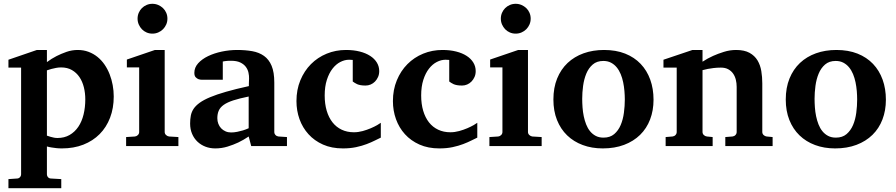

<svg xmlns="http://www.w3.org/2000/svg" viewBox="-20 -760 4660 999"><path d="M423.8 -243.2Q423.8 -275.9 416.3 -306.2Q408.7 -336.4 393.3 -359.1Q377.9 -381.8 354.2 -395.5Q330.6 -409.2 297.9 -409.2Q284.7 -409.2 271.7 -406.7Q258.8 -404.3 248 -401.4Q235.4 -397.9 224.1 -394V-54.2Q233.9 -50.3 243.7 -47.9Q252 -45.4 261.2 -43.7Q270.5 -42 278.8 -42Q314.9 -42 342 -57.6Q369.1 -73.2 387.5 -100.3Q405.8 -127.4 414.8 -164.3Q423.8 -201.2 423.8 -243.2ZM571.8 -257.8Q571.8 -197.3 552.7 -147.5Q533.7 -97.7 498.5 -62.3Q463.4 -26.9 413.6 -7.3Q363.8 12.2 301.8 12.2Q286.6 12.2 272.9 10.7Q259.3 9.3 248 7.3Q235.4 5.4 224.1 2V146Q224.1 155.8 230.2 162.4Q236.3 168.9 246.1 168.9L298.8 171.9V219.2H23.9V171.9L67.9 168.9Q77.1 168.9 83.5 162.4Q89.8 155.8 89.8 146V-408.2H23.9V-449.2L171.9 -500H224.1V-437Q247.6 -454.6 274.4 -468.3Q297.4 -480 325.7 -490Q354 -500 384.8 -500Q415 -500 440.9 -490.2Q466.8 -480.5 487.5 -463.6Q508.3 -446.8 524.2 -423.6Q540 -400.4 550.5 -373.5Q561 -346.7 566.4 -317.1Q571.8 -287.6 571.8 -257.8Z M636.2 0V-46.9L682.1 -49.8Q690.9 -50.8 697.5 -57.4Q704.1 -64 704.1 -73.2V-409.2H640.1V-450.2L786.1 -500H836.9V-73.2Q836.9 -64 844 -57.4Q851.1 -50.8 859.9 -49.8L908.2 -46.9V0ZM851.1 -663.1Q851.1 -647 845 -632.8Q838.9 -618.7 828.1 -607.9Q817.4 -597.2 803.2 -591.1Q789.1 -585 772.9 -585Q756.8 -585 742.7 -591.1Q728.5 -597.2 718.3 -607.9Q708 -618.7 701.9 -632.8Q695.8 -647 695.8 -663.1Q695.8 -679.2 701.9 -693.4Q708 -707.5 718.3 -717.8Q728.5 -728 742.7 -734.1Q756.8 -740.2 772.9 -740.2Q789.1 -740.2 803.2 -734.1Q817.4 -728 828.1 -717.8Q838.9 -707.5 845 -693.4Q851.1 -679.2 851.1 -663.1Z M1287.1 0 1273.9 -49.8Q1248 -32.2 1219.7 -18.6Q1194.8 -6.8 1164.1 2.7Q1133.3 12.2 1100.1 12.2Q1072.8 12.2 1049.1 3.2Q1025.4 -5.9 1007.6 -22.7Q989.7 -39.6 979.5 -63.5Q969.2 -87.4 969.2 -117.2Q969.2 -139.6 972.9 -158.7Q976.6 -177.7 987.5 -194.1Q998.5 -210.4 1019 -225.3Q1039.6 -240.2 1073.5 -254.4Q1107.4 -268.6 1156.7 -282.7Q1206.1 -296.9 1274.9 -312V-324.2Q1274.9 -331.5 1275.4 -337.4Q1275.4 -344.2 1275.9 -351.1Q1276.4 -365.2 1272.9 -381.6Q1269.5 -397.9 1259.3 -411.9Q1249 -425.8 1230.5 -434.8Q1211.9 -443.8 1182.1 -443.8Q1171.9 -443.8 1163.8 -443.4Q1155.8 -442.9 1150.4 -441.9Q1144 -440.9 1139.2 -439.9V-345.2H1036.1Q1023.4 -344.2 1013.7 -347.7Q1005.4 -350.6 998.3 -357.9Q991.2 -365.2 991.2 -380.9Q991.2 -408.7 1011 -430.7Q1030.8 -452.6 1062.7 -468Q1094.7 -483.4 1134.5 -491.7Q1174.3 -500 1213.9 -500Q1256.8 -500 1292.5 -493.7Q1328.1 -487.3 1353.8 -469Q1379.4 -450.7 1393.3 -417.5Q1407.2 -384.3 1407.2 -330.1V-73.2Q1407.2 -64 1413.6 -57.4Q1419.9 -50.8 1429.2 -49.8L1473.1 -46.9V0ZM1273.9 -257.8Q1225.6 -248 1194.1 -237.8Q1162.6 -227.5 1144 -214.4Q1125.5 -201.2 1118.2 -184.3Q1110.8 -167.5 1110.8 -145Q1110.8 -129.4 1116 -116Q1121.1 -102.5 1130.6 -92.5Q1140.1 -82.5 1153.3 -76.7Q1166.5 -70.8 1182.1 -70.8Q1198.2 -70.8 1214.6 -74.2Q1231 -77.6 1244.1 -81.5Q1259.8 -86.4 1273.9 -92.8Z M1961.4 -43.9Q1948.7 -38.1 1930.4 -28.8Q1912.1 -19.5 1887.9 -10.3Q1863.8 -1 1833 5.6Q1802.2 12.2 1764.2 12.2Q1705.6 12.2 1660.6 -7.8Q1615.7 -27.8 1585 -61.8Q1554.2 -95.7 1538.3 -140.1Q1522.5 -184.6 1522.5 -233.9Q1522.5 -293 1542.7 -342Q1563 -391.1 1597.9 -426.3Q1632.8 -461.4 1679.7 -480.7Q1726.6 -500 1780.3 -500Q1819.8 -500 1851.6 -491.9Q1883.3 -483.9 1906 -469.2Q1928.7 -454.6 1940.9 -434.3Q1953.1 -414.1 1953.1 -390.1Q1953.1 -373 1947 -359.4Q1940.9 -345.7 1931.2 -335.7Q1921.4 -325.7 1908.7 -320.3Q1896 -314.9 1882.3 -314.9Q1866.7 -314.9 1856.2 -316.9Q1845.7 -318.8 1838.4 -322Q1831.1 -325.2 1825.7 -328.9Q1820.3 -332.5 1815.4 -335.9V-448.2Q1809.1 -448.2 1805.4 -448.7Q1801.8 -449.2 1796.4 -449.2Q1773.4 -449.2 1750.7 -437.5Q1728 -425.8 1710 -402.6Q1691.9 -379.4 1680.7 -344.5Q1669.4 -309.6 1669.4 -263.2Q1669.4 -219.2 1679.9 -183.8Q1690.4 -148.4 1710 -123.5Q1729.5 -98.6 1757.8 -85.2Q1786.1 -71.8 1821.3 -71.8Q1844.2 -71.8 1867.2 -78.1Q1890.1 -84.5 1909.4 -92.8Q1928.7 -101.1 1942.6 -109.1Q1956.5 -117.2 1961.4 -121.1Z M2463.4 -43.9Q2450.7 -38.1 2432.4 -28.8Q2414.1 -19.5 2389.9 -10.3Q2365.7 -1 2335 5.6Q2304.2 12.2 2266.1 12.2Q2207.5 12.2 2162.6 -7.8Q2117.7 -27.8 2086.9 -61.8Q2056.2 -95.7 2040.3 -140.1Q2024.4 -184.6 2024.4 -233.9Q2024.4 -293 2044.7 -342Q2064.9 -391.1 2099.9 -426.3Q2134.8 -461.4 2181.6 -480.7Q2228.5 -500 2282.2 -500Q2321.8 -500 2353.5 -491.9Q2385.3 -483.9 2408 -469.2Q2430.7 -454.6 2442.9 -434.3Q2455.1 -414.1 2455.1 -390.1Q2455.1 -373 2449 -359.4Q2442.9 -345.7 2433.1 -335.7Q2423.3 -325.7 2410.6 -320.3Q2397.9 -314.9 2384.3 -314.9Q2368.7 -314.9 2358.2 -316.9Q2347.7 -318.8 2340.3 -322Q2333 -325.2 2327.6 -328.9Q2322.3 -332.5 2317.4 -335.9V-448.2Q2311 -448.2 2307.4 -448.7Q2303.7 -449.2 2298.3 -449.2Q2275.4 -449.2 2252.7 -437.5Q2230 -425.8 2211.9 -402.6Q2193.8 -379.4 2182.6 -344.5Q2171.4 -309.6 2171.4 -263.2Q2171.4 -219.2 2181.9 -183.8Q2192.4 -148.4 2211.9 -123.5Q2231.4 -98.6 2259.8 -85.2Q2288.1 -71.8 2323.2 -71.8Q2346.2 -71.8 2369.1 -78.1Q2392.1 -84.5 2411.4 -92.8Q2430.7 -101.1 2444.6 -109.1Q2458.5 -117.2 2463.4 -121.1Z M2526.4 0V-46.9L2572.3 -49.8Q2581.1 -50.8 2587.6 -57.4Q2594.2 -64 2594.2 -73.2V-409.2H2530.3V-450.2L2676.3 -500H2727.1V-73.2Q2727.1 -64 2734.1 -57.4Q2741.2 -50.8 2750 -49.8L2798.3 -46.9V0ZM2741.2 -663.1Q2741.2 -647 2735.1 -632.8Q2729 -618.7 2718.3 -607.9Q2707.5 -597.2 2693.4 -591.1Q2679.2 -585 2663.1 -585Q2647 -585 2632.8 -591.1Q2618.7 -597.2 2608.4 -607.9Q2598.1 -618.7 2592 -632.8Q2585.9 -647 2585.9 -663.1Q2585.9 -679.2 2592 -693.4Q2598.1 -707.5 2608.4 -717.8Q2618.7 -728 2632.8 -734.1Q2647 -740.2 2663.1 -740.2Q2679.2 -740.2 2693.4 -734.1Q2707.5 -728 2718.3 -717.8Q2729 -707.5 2735.1 -693.4Q2741.2 -679.2 2741.2 -663.1Z M3231 -242.2Q3231 -263.2 3229 -286.4Q3227.1 -309.6 3222.4 -332Q3217.8 -354.5 3209.5 -374.5Q3201.2 -394.5 3188.7 -409.7Q3176.3 -424.8 3159.2 -433.8Q3142.1 -442.9 3119.1 -442.9Q3085.4 -442.9 3064 -424.3Q3042.5 -405.8 3030.5 -376.7Q3018.6 -347.7 3013.9 -313Q3009.3 -278.3 3009.3 -246.1Q3009.3 -224.6 3011 -201.2Q3012.7 -177.7 3017.3 -155.3Q3022 -132.8 3029.8 -112.8Q3037.6 -92.8 3050 -77.4Q3062.5 -62 3079.6 -53Q3096.7 -43.9 3120.1 -43.9Q3154.3 -43.9 3175.8 -62.3Q3197.3 -80.6 3209.5 -109.4Q3221.7 -138.2 3226.3 -173.3Q3231 -208.5 3231 -242.2ZM3380.4 -241.2Q3380.4 -185.1 3362.5 -138.4Q3344.7 -91.8 3310.5 -58.3Q3276.4 -24.9 3227.3 -6.3Q3178.2 12.2 3116.2 12.2Q3059.1 12.2 3012 -5.4Q2964.8 -22.9 2930.9 -55.7Q2897 -88.4 2878.2 -135.5Q2859.4 -182.6 2859.4 -242.2Q2859.4 -303.7 2878.9 -351.6Q2898.4 -399.4 2933.3 -432.4Q2968.3 -465.3 3016.6 -482.7Q3064.9 -500 3123 -500Q3185.1 -500 3232.9 -481Q3280.8 -461.9 3313.5 -427.5Q3346.2 -393.1 3363.3 -345.7Q3380.4 -298.3 3380.4 -241.2Z M3753.9 0V-46.9L3791 -49.8Q3800.3 -50.8 3806.6 -57.4Q3813 -64 3813 -73.2V-308.1Q3813 -327.1 3808.6 -345.2Q3804.2 -363.3 3794.4 -377.2Q3784.7 -391.1 3769 -399.7Q3753.4 -408.2 3731 -408.2Q3710.4 -408.2 3692.9 -406Q3675.3 -403.8 3662.6 -401.4Q3647.5 -398.4 3635.3 -395V-73.2Q3635.3 -64 3642.1 -57.4Q3648.9 -50.8 3658.2 -49.8L3688 -46.9V0H3443.4V-46.9L3479 -49.8Q3488.3 -50.8 3494.6 -57.4Q3501 -64 3501 -73.2V-408.2H3432.1V-449.2L3583 -500H3635.3V-439Q3661.1 -456.1 3690.4 -469.2Q3715.3 -480.5 3746.6 -490.2Q3777.8 -500 3810.1 -500Q3853 -500 3879.9 -485.1Q3906.7 -470.2 3921.4 -445.8Q3936 -421.4 3941.2 -390.1Q3946.3 -358.9 3946.3 -326.2V-73.2Q3946.3 -64 3953.1 -57.4Q3960 -50.8 3969.2 -49.8L4000 -46.9V0Z M4439.9 -242.2Q4439.9 -263.2 4438 -286.4Q4436 -309.6 4431.4 -332Q4426.8 -354.5 4418.5 -374.5Q4410.2 -394.5 4397.7 -409.7Q4385.3 -424.8 4368.2 -433.8Q4351.1 -442.9 4328.1 -442.9Q4294.4 -442.9 4272.9 -424.3Q4251.5 -405.8 4239.5 -376.7Q4227.5 -347.7 4222.9 -313Q4218.3 -278.3 4218.3 -246.1Q4218.3 -224.6 4220 -201.2Q4221.7 -177.7 4226.3 -155.3Q4231 -132.8 4238.8 -112.8Q4246.6 -92.8 4259 -77.4Q4271.5 -62 4288.6 -53Q4305.7 -43.9 4329.1 -43.9Q4363.3 -43.9 4384.8 -62.3Q4406.2 -80.6 4418.5 -109.4Q4430.7 -138.2 4435.3 -173.3Q4439.9 -208.5 4439.9 -242.2ZM4589.4 -241.2Q4589.4 -185.1 4571.5 -138.4Q4553.7 -91.8 4519.5 -58.3Q4485.4 -24.9 4436.3 -6.3Q4387.2 12.2 4325.2 12.2Q4268.1 12.2 4220.9 -5.4Q4173.8 -22.9 4139.9 -55.7Q4106 -88.4 4087.2 -135.5Q4068.4 -182.6 4068.4 -242.2Q4068.4 -303.7 4087.9 -351.6Q4107.4 -399.4 4142.3 -432.4Q4177.2 -465.3 4225.6 -482.7Q4273.9 -500 4332 -500Q4394 -500 4441.9 -481Q4489.7 -461.9 4522.5 -427.5Q4555.2 -393.1 4572.3 -345.7Q4589.4 -298.3 4589.4 -241.2Z"/></svg>

Font: Charis SIL
Style: Bold
Weight: 700
Foundry: SIL International
Version: Version 4.112